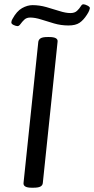

<svg xmlns="http://www.w3.org/2000/svg" viewBox="-20 -875 440 897"><path d="M128 2Q87 2 90 -21L159 -680Q161 -691 170.5 -696.5Q180 -702 202 -702H210Q252 -702 249 -680L180 -20Q179 -9 169 -3.5Q159 2 136 2ZM62 -753Q55 -753 44 -758Q33 -763 33 -770Q33 -778 38 -786Q58 -823 83 -837Q108 -851 132 -851Q164 -851 196 -842Q228 -833 257.5 -823.5Q287 -814 309 -814Q329 -814 340 -824.5Q351 -835 357 -845Q363 -855 369 -855Q377 -855 388.5 -849Q400 -843 400 -837Q400 -835 397 -826.5Q394 -818 386 -806Q370 -781 351.5 -768.5Q333 -756 300 -756Q265 -756 232.5 -765.5Q200 -775 172 -784Q144 -793 121 -793Q104 -793 93.5 -783Q83 -773 76 -763Q69 -753 62 -753Z"/></svg>

Font: Asap Expanded Expanded Regular
Style: Italic
Weight: 400
Width: 7
Italic angle: -6°
Designer: Pablo Cosgaya
Foundry: Omnibus-Type
Version: Version 3.001; ttfautohint (v1.8.4.7-5d5b)